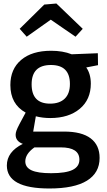

<svg xmlns="http://www.w3.org/2000/svg" viewBox="-20 -832 609 1093"><path d="M261 241Q19 241 19 110Q19 32 110 -13Q69 -28 69 -65Q69 -75 73.5 -88Q78 -101 90.5 -125Q103 -149 126 -191Q39 -239 39 -348Q39 -439 100.5 -491Q162 -543 271 -543Q338 -543 388 -523L537 -529L538 -461L471 -448Q497 -411 497 -356Q497 -265 434 -212.5Q371 -160 266 -160Q223 -160 184 -170L169 -83H345Q445 -83 496 -44.5Q547 -6 547 67Q547 152 475 196.5Q403 241 261 241ZM265 -242Q319 -242 348.5 -270.5Q378 -299 378 -354Q378 -462 270 -462Q160 -462 160 -352Q160 -242 265 -242ZM271 154Q355 154 393.5 135Q432 116 432 77Q432 7 326 7H176Q124 44 124 87Q124 121 159.5 137.5Q195 154 271 154ZM132 -623 92 -668 232 -806 301 -812 451 -668 410 -623 269 -720Z"/></svg>

Font: Bitter SemiBold
Style: Regular
Weight: 600
Designer: Sol Matas, and Bitter project Authors
Foundry: Sol Matas
Version: Version 2.001